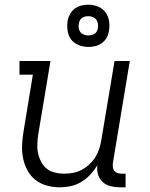

<svg xmlns="http://www.w3.org/2000/svg" viewBox="-20 -790 640 818"><path d="M235 8Q206 8 179 0.5Q152 -7 131 -23.5Q110 -40 97 -64Q84 -88 78.5 -115Q73 -142 74 -170.5Q75 -199 80 -228L120 -472H63V-530H195L143 -218Q140 -198 139 -177.5Q138 -157 142 -138Q146 -119 155 -101.5Q164 -84 178.5 -72Q193 -60 212.5 -55Q232 -50 252 -50Q252 -50 252.5 -50Q253 -50 253 -50Q272 -50 291 -53.5Q310 -57 328 -66.5Q346 -76 361 -90Q376 -104 386.5 -121Q397 -138 403 -157Q409 -176 412 -195L468 -530H533L461 -96Q460 -86 461 -77Q462 -68 467.5 -61.5Q473 -55 481.5 -52.5Q490 -50 499 -50H515V8H490Q470 8 450.5 3Q431 -2 417 -15Q403 -28 397.5 -47Q392 -66 395 -86Q382 -65 365 -46.5Q348 -28 326.5 -15Q305 -2 281.5 3Q258 8 235 8ZM356 -590Q335 -590 315 -598Q295 -606 283 -622Q271 -638 268 -659Q265 -680 268 -702Q271 -717 278.5 -730.5Q286 -744 299 -753.5Q312 -763 327 -766.5Q342 -770 356 -770Q378 -770 397.5 -762Q417 -754 429 -738Q441 -722 444.5 -701Q448 -680 444 -658Q442 -643 434.5 -629.5Q427 -616 414 -606.5Q401 -597 386 -593.5Q371 -590 356 -590ZM356 -639Q363 -639 370 -640.5Q377 -642 383 -646Q389 -650 392.5 -656.5Q396 -663 397 -670Q399 -680 397 -690Q395 -700 389.5 -707Q384 -714 375 -717.5Q366 -721 356 -721Q349 -721 342.5 -719.5Q336 -718 330 -714Q324 -710 320.5 -703.5Q317 -697 316 -690Q314 -680 315.5 -670Q317 -660 322.5 -653Q328 -646 337 -642.5Q346 -639 356 -639Z"/></svg>

Font: Iosevka Curly Slab LtEx
Style: Italic
Weight: 300
Width: 7
Italic angle: -9°
Monospace: yes
Designer: Belleve Invis
Foundry: Belleve Invis
Version: Version 11.1.0; ttfautohint (v1.8.3)